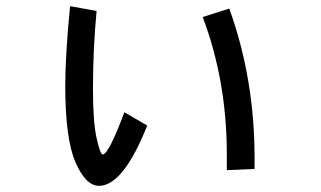

<svg xmlns="http://www.w3.org/2000/svg" viewBox="-20 -559 1040 622"><path d="M457 -152.3Q378.9 43 300.8 43Q257.8 43 224.6 -33.2Q191.4 -109.4 191.4 -281.2Q191.4 -378.9 207 -539.1L293 -523.4Q281.2 -402.3 281.2 -269.5Q281.2 -164.1 293 -111.3Q304.7 -58.6 312.5 -58.6Q332 -58.6 382.8 -195.3ZM804.7 -11.7 714.8 -7.8V-58.6Q714.8 -296.9 636.7 -503.9L722.7 -531.2Q804.7 -304.7 804.7 -46.9Z"/></svg>

Font: WenQuanYi Micro Hei Mono
Style: Regular
Weight: 400
Foundry: Ascender Corporation
Version: Version 0.2.0-beta